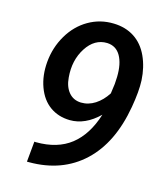

<svg xmlns="http://www.w3.org/2000/svg" viewBox="-109 -805 773 892"><g transform="rotate(15 278.0 -359.0)"><path d="M120.6 -94.7Q224.1 -93.8 289.1 -144.8Q354 -195.8 386.2 -297.9Q319.8 -233.4 245.6 -234.4Q190.4 -235.4 149.9 -264.4Q109.4 -293.5 89.4 -348.1Q69.3 -402.8 75.2 -469.2Q81.5 -540 116.5 -599.1Q151.4 -658.2 207 -690.4Q262.7 -722.7 328.6 -720.7Q385.7 -719.2 428 -691.7Q470.2 -664.1 493.7 -613Q517.1 -562 520.5 -499Q522.9 -446.8 509.3 -368.7Q478 -188 375.5 -92.3Q272.9 3.4 114.7 3.4H104L113.3 -95.2ZM274.4 -326.7Q310.5 -325.7 342.8 -346.4Q375 -367.2 398.4 -403.8L404.8 -451.2L406.7 -485.4Q408.2 -548.8 386.7 -586.2Q365.2 -623.5 322.3 -625.5Q261.2 -627.4 222.2 -566.9Q183.1 -506.3 190.4 -424.3Q193.8 -380.9 215.8 -354.5Q237.8 -328.1 274.4 -326.7Z"/></g></svg>

Font: Roboto Medium
Style: Italic
Weight: 500
Italic angle: -12°
Designer: Google
Version: Version 2.134; 2016